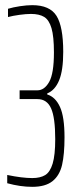

<svg xmlns="http://www.w3.org/2000/svg" viewBox="-20 -716 304 744"><path d="M8 -6V-38Q66 -26 105 -26Q136 -26 155 -37.5Q174 -49 184 -82Q194 -115 194 -177Q194 -260 178 -296Q162 -332 125 -332H56V-366H125Q152 -366 170.5 -398.5Q189 -431 189 -513Q189 -575 179.5 -607Q170 -639 151 -650.5Q132 -662 100 -662Q81 -662 55.5 -658.5Q30 -655 11 -650V-682Q31 -688 57.5 -692Q84 -696 105 -696Q173 -696 199 -654.5Q225 -613 225 -515Q225 -443 209 -404.5Q193 -366 163 -354V-350Q195 -340 212.5 -301.5Q230 -263 230 -184Q230 -118 220.5 -77Q211 -36 183.5 -14Q156 8 105 8Q59 8 8 -6Z"/></svg>

Font: Saira Ultra Condensed Thin
Style: Regular
Weight: 100
Width: 1
Designer: Hector Gatti with collaboration of the Omnibus-Type team
Foundry: Omnibus-Type
Version: Version 1.001; ttfautohint (v1.8)